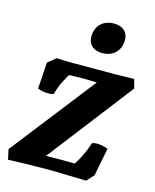

<svg xmlns="http://www.w3.org/2000/svg" viewBox="-108 -773 684 850"><g transform="rotate(15 234.5 -348.0)"><path d="M291 -560C341 -560 374 -592 374 -642C374 -678 349 -700 309 -700C259 -700 226 -668 226 -618C226 -580 253 -560 291 -560ZM11 4C59 2 132 0 189 0C245 0 307 3 369 4L399 -29L424 -157C413 -161 392 -167 376 -167C366 -167 358 -166 351 -163C338 -121 316 -77 300 -56C260 -57 216 -57 169 -56L469 -445L458 -486C401 -484 341 -484 285 -484C215 -484 146 -483 103 -486L66 -456L58 -335C74 -328 90 -326 107 -326C117 -326 123 -327 131 -329C143 -376 165 -411 175 -428C216 -430 259 -430 302 -428L1 -42Z"/></g></svg>

Font: Caladea
Style: Bold Italic
Weight: 700
Italic angle: -9°
Designer: Carolina Giovagnoli and Andres Torresi
Foundry: Carolina Giovagnoli & Andres Torresi
Version: Version 1.001;hotconv 1.0.109;makeotfexe 2.5.65596